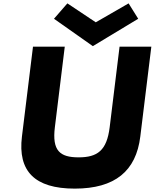

<svg xmlns="http://www.w3.org/2000/svg" viewBox="-20 -1101 915 1136"><path d="M797.7 -990 740.9 -1081 546.6 -969 378.6 -1081 299.4 -990 529.3 -828ZM875.4 -825H687.4L628.9 -348C611.9 -210 556.2 -170 444.9 -170C333.6 -170 287.6 -210 304.6 -348L363.2 -825H175.2L109.8 -293C84.8 -89 184 15 422.2 15C660.3 15 785.1 -89 810.1 -293Z"/></svg>

Font: Hussar
Style: BdSuprExtOblOne
Weight: 700
Foundry: Cannot Into Space Fonts
Version: Version 2.00